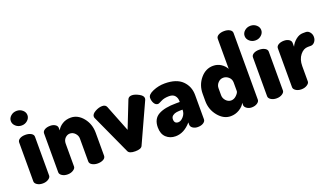

<svg xmlns="http://www.w3.org/2000/svg" viewBox="-67 -1252 3064 1768"><g transform="rotate(-20 1464.5 -367.5)"><path d="M122 -476Q155 -476 177.5 -463Q200 -450 200 -429V-48Q200 -30 177 -15Q154 0 122 0Q89 0 67 -14.5Q45 -29 45 -48V-429Q45 -450 66.5 -463Q88 -476 122 -476ZM122 -711Q155 -711 179 -690Q203 -669 203 -640Q203 -611 179 -589.5Q155 -568 122 -568Q88 -568 64 -589.5Q40 -611 40 -640Q40 -669 64 -690Q88 -711 122 -711Z M444 -272V-48Q444 -30 420.5 -15Q397 0 366 0Q333 0 311 -14.5Q289 -29 289 -48V-429Q289 -450 310.5 -463Q332 -476 366 -476Q394 -476 414 -463Q434 -450 434 -429V-406Q450 -438 485.5 -460Q521 -482 568 -482Q637 -482 687.5 -420Q738 -358 738 -272V-48Q738 -25 715 -12.5Q692 0 660 0Q630 0 606.5 -13Q583 -26 583 -48V-272Q583 -301 561.5 -324Q540 -347 511 -347Q485 -347 464.5 -326.5Q444 -306 444 -272Z M953 -14 777 -399Q772 -407 772 -418Q772 -443 808 -463Q844 -483 877 -483Q910 -483 920 -458L1023 -197L1126 -458Q1136 -483 1168 -483Q1196 -483 1234.5 -462.5Q1273 -442 1273 -417Q1273 -408 1269 -399L1093 -14Q1081 13 1023 13Q965 13 953 -14Z M1489 -482Q1604 -482 1660.5 -426Q1717 -370 1717 -286V-48Q1717 -28 1695.5 -14Q1674 0 1641 0Q1612 0 1592 -14Q1572 -28 1572 -48V-70Q1503 10 1420 10Q1365 10 1328.5 -24Q1292 -58 1292 -123Q1292 -206 1352.5 -240Q1413 -274 1526 -274H1562V-284Q1562 -314 1544 -336Q1526 -358 1487 -358Q1439 -358 1408 -341.5Q1377 -325 1370 -325Q1346 -325 1332 -348.5Q1318 -372 1318 -402Q1318 -435 1373.5 -458.5Q1429 -482 1489 -482ZM1562 -195V-199H1558Q1525 -199 1503.5 -196Q1482 -193 1465 -180.5Q1448 -168 1448 -145Q1448 -103 1487 -103Q1512 -103 1537 -131Q1562 -159 1562 -195Z M2169 -748Q2202 -748 2223.5 -735Q2245 -722 2245 -701V-48Q2245 -29 2223 -14.5Q2201 0 2169 0Q2141 0 2120.5 -15Q2100 -30 2100 -48V-70Q2084 -37 2045 -13.5Q2006 10 1960 10Q1891 10 1838.5 -54Q1786 -118 1786 -202V-272Q1786 -358 1838 -420Q1890 -482 1963 -482Q2006 -482 2039.5 -460Q2073 -438 2090 -406V-701Q2090 -722 2112.5 -735Q2135 -748 2169 -748ZM1941 -272V-202Q1941 -172 1962.5 -148.5Q1984 -125 2013 -125Q2042 -125 2066 -149Q2090 -173 2090 -189V-272Q2090 -305 2066.5 -326Q2043 -347 2014 -347Q1984 -347 1962.5 -324Q1941 -301 1941 -272Z M2413 -476Q2446 -476 2468.5 -463Q2491 -450 2491 -429V-48Q2491 -30 2468 -15Q2445 0 2413 0Q2380 0 2358 -14.5Q2336 -29 2336 -48V-429Q2336 -450 2357.5 -463Q2379 -476 2413 -476ZM2413 -711Q2446 -711 2470 -690Q2494 -669 2494 -640Q2494 -611 2470 -589.5Q2446 -568 2413 -568Q2379 -568 2355 -589.5Q2331 -611 2331 -640Q2331 -669 2355 -690Q2379 -711 2413 -711Z M2873 -347H2844Q2801 -347 2768 -305.5Q2735 -264 2735 -198V-48Q2735 -30 2711.5 -15Q2688 0 2656 0Q2624 0 2602 -14.5Q2580 -29 2580 -48V-429Q2580 -450 2601.5 -463Q2623 -476 2656 -476Q2685 -476 2705 -463Q2725 -450 2725 -429V-392Q2741 -428 2774.5 -455Q2808 -482 2844 -482H2873Q2895 -482 2911.5 -462Q2928 -442 2928 -415Q2928 -387 2911.5 -367Q2895 -347 2873 -347Z"/></g></svg>

Font: Dosis
Style: ExtraBold
Weight: 800
Designer: EdgarTolentino, PabloImpallari, IginoMarini
Foundry: EdgarTolentino, PabloImpallari, IginoMarini
Version: Version 1.007